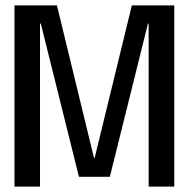

<svg xmlns="http://www.w3.org/2000/svg" viewBox="-20 -695 722 715"><path d="M34 0H129V-607H132L274 -36.5H389L531 -607H533.5V0H629V-675H471L332.5 -107H330L192 -675H34Z"/></svg>

Font: Anybody SemiCondensed
Style: Regular
Weight: 400
Width: 4
Version: Version 1.113;gftools[0.9.25]